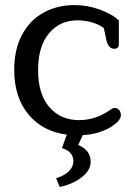

<svg xmlns="http://www.w3.org/2000/svg" viewBox="-20 -520 530 756"><path d="M201 182Q235 171 252 153.5Q269 136 269 115Q269 77 224 63L243 10Q148 -2 92 -69.5Q36 -137 36 -245Q36 -325 66.5 -382.5Q97 -440 151 -470Q205 -500 274 -500Q325 -500 373.5 -482Q422 -464 448 -440V-344Q448 -337 443.5 -332.5Q439 -328 430 -328Q407 -328 399 -361L389 -409Q372 -423 343.5 -431.5Q315 -440 285 -440Q216 -440 173 -389Q130 -338 130 -244Q130 -149 174.5 -98Q219 -47 291 -47Q354 -47 409 -84Q412 -86 419 -90.5Q426 -95 431 -95Q442 -95 449 -87Q456 -79 456 -66Q456 -46 420 -22Q370 9 306 12L288 51Q337 71 337 117Q337 151 301 178.5Q265 206 215 216Z"/></svg>

Font: Maitree Medium
Style: Regular
Weight: 500
Designer: CadsonDemak Team
Foundry: CadsonDemak
Version: Version 1.010